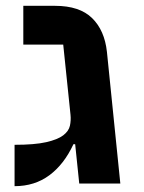

<svg xmlns="http://www.w3.org/2000/svg" viewBox="-20 -630 493 659"><path d="M238 -135H232Q200 -66 149.5 -28.5Q99 9 30 9V-133Q99 -133 138.5 -142Q178 -151 197 -165.5Q216 -180 220 -198.5Q224 -217 222 -236L197 -477H60V-610H169Q253 -610 296 -568Q339 -526 347 -452L393 0H252Z"/></svg>

Font: IBM Plex Sans Hebrew
Style: Bold
Weight: 700
Designer: Mike Abbink, Paul van der Laan, Pieter van Rosmalen, Yanek Iontef
Foundry: Bold Monday
Version: Version 1.2